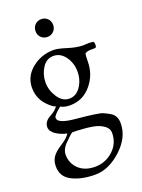

<svg xmlns="http://www.w3.org/2000/svg" viewBox="-164 -667 762 1031"><g transform="rotate(-20 217.5 -152.0)"><path d="M243.7 -579.6Q257.8 -564.9 257.8 -543.5Q257.8 -522 243.2 -507.3Q228.5 -492.7 207.5 -492.7Q186 -492.7 171.4 -507.3Q156.7 -522 157.2 -543.5Q157.2 -564.9 171.4 -579.6Q186 -594.2 207.5 -594.2Q229 -594.2 243.7 -579.6ZM425.8 -349.1Q388.7 -349.1 383.8 -347.2Q378.9 -345.7 376 -343.8Q373 -341.8 369.1 -340.8Q365.2 -329.6 365.2 -294.9Q365.2 -219.7 317.4 -163.1Q269.5 -106.4 196.8 -106Q164.6 -106 143.1 -118.2Q99.1 -84 99.1 -68.8Q99.1 -36.6 194.8 -27.8Q325.2 -15.6 347.7 -5.9Q370.1 3.9 388.2 15.1Q418 34.2 418 77.1Q418 157.2 345.7 223.6Q273.4 290 196.3 290Q119.1 290 65.4 263.2Q10.7 236.3 11.2 175.8Q11.2 145 26.4 122.6Q42 100.1 78.6 77.1Q115.2 54.2 129.9 30.8Q95.7 23.9 67.9 5.4Q40 -13.2 40 -38.1Q40 -63 63 -81.1Q68.8 -85 88.9 -96.7Q108.9 -108.4 122.1 -127Q107.9 -129.9 84 -152.8Q35.2 -198.2 35.2 -263.7Q35.2 -329.1 88.9 -372.6Q143.1 -416 212.9 -416Q237.3 -416 286.1 -400.4Q335 -384.8 373 -384.8L404.8 -386.2Q417 -385.7 425.8 -384.8Q434.6 -383.8 434.6 -366.2Q434.6 -348.6 425.8 -349.1ZM268.1 -349.1Q241.2 -386.2 201.2 -386.2Q161.1 -386.2 137.2 -348.6Q113.3 -311 113.3 -266.1Q113.3 -221.2 139.6 -181.2Q166 -141.1 205.1 -141.1Q244.1 -141.1 269.5 -178.2Q294.9 -215.3 294.9 -263.7Q294.9 -312 268.1 -349.1ZM82 133.8Q82 184.6 116.7 217.3Q151.4 250 210 250Q268.6 250 313 210Q356.9 169.9 356.9 108.9Q356.9 84 332.5 66.9Q308.1 49.8 273.9 43.5Q239.7 37.1 179.2 34.2H155.8Q143.6 42 106 80.1Q82 107.9 82 133.8Z"/></g></svg>

Font: EBGaramond
Style: Regular
Weight: 400
Version: Version 000.012g